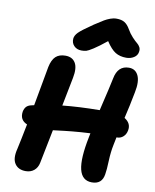

<svg xmlns="http://www.w3.org/2000/svg" viewBox="-104 -1058 927 1148"><g transform="rotate(10 359.5 -484.0)"><path d="M335 -755.9Q307.1 -755.9 289.8 -773.7Q272.5 -791.5 274.9 -817.9Q276.4 -836.4 294.9 -855.7Q313.5 -875 380.9 -920.9Q420.9 -947.3 436.8 -956.5Q452.6 -965.8 471.7 -972.9Q490.7 -980 509.8 -980Q540 -980 558.6 -968.5Q577.1 -957 591.8 -931.2Q606 -906.2 624.3 -886.5Q642.6 -866.7 654.3 -857.7Q666 -848.6 672.6 -835.9Q679.2 -823.2 675.8 -806.2Q672.4 -785.2 652.3 -772.5Q632.3 -759.8 606 -759.8Q567.4 -759.8 540 -776.6Q512.7 -793.5 482.9 -838.9Q434.6 -799.8 405 -781Q375.5 -762.2 363.8 -759Q352.1 -755.9 335 -755.9ZM131.8 12.2Q86.4 12.2 65.7 -19Q44.9 -50.3 60.1 -109.9Q72.3 -164.6 91.8 -264.2Q44.9 -283.7 53.2 -335.9Q57.1 -354 66.7 -365Q76.2 -376 96.2 -380.9Q99.1 -381.3 105 -382.8Q110.8 -384.3 113.8 -384.8Q123 -433.6 137.7 -516.1Q152.3 -598.6 157.2 -624Q166.5 -668.9 188 -689Q209.5 -709 247.1 -709Q289.1 -709 307.6 -678.2Q326.2 -647.5 314 -585.9Q314 -585 279.8 -412.1Q376.5 -422.4 504.9 -423.8Q542.5 -581.1 550.8 -624Q565.9 -704.1 633.8 -704.1Q673.3 -704.1 690.4 -668.2Q707.5 -632.3 693.8 -565.9Q677.2 -478.5 659.2 -403.8Q702.1 -377.4 692.9 -333Q688.5 -309.6 672.6 -295.2Q656.7 -280.8 634.8 -280.8H631.8Q628.4 -266.6 622.1 -232.9Q612.8 -188.5 610.8 -134Q608.9 -79.6 604 -51.8Q594.7 9.8 533.2 9.8Q473.1 9.8 457.5 -54.7Q441.9 -119.1 469.2 -252.9Q470.2 -256.8 471.7 -265.1Q473.1 -273.4 474.1 -277.8Q444.3 -276.4 416.7 -274.4Q389.2 -272.5 362.5 -269.8Q335.9 -267.1 321 -265.4Q306.2 -263.7 280.5 -260.5Q254.9 -257.3 250 -256.8Q224.6 -126.5 209 -51.8Q203.1 -22 182.6 -4.9Q162.1 12.2 131.8 12.2Z"/></g></svg>

Font: Shantell Sans Normal
Style: Bold Italic
Weight: 700
Italic angle: -11.31°
Designer: Stephen Nixon, Anya Danilova, Shantell Martin
Foundry: Arrow Type
Version: Version 1.006;[559af2be0]